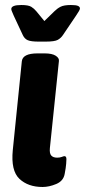

<svg xmlns="http://www.w3.org/2000/svg" viewBox="-20 -738 339 766"><path d="M134 -572Q104 -572 91 -577.5Q78 -583 71 -598L35 -675Q31 -685 28 -691.5Q25 -698 25 -702Q25 -718 65 -718Q93 -718 104.5 -711Q116 -704 125 -693L157 -654L197 -693Q208 -704 221.5 -711Q235 -718 263 -718Q283 -718 291 -714.5Q299 -711 299 -704Q299 -698 283 -675L231 -598Q223 -586 210.5 -579Q198 -572 162 -572ZM150 8Q92 8 57.5 -24.5Q23 -57 31 -139L67 -493Q70 -525 130 -525H158Q188 -525 202.5 -515.5Q217 -506 215 -494L179 -147Q177 -126 184.5 -117.5Q192 -109 208 -109Q219 -109 226.5 -112Q234 -115 237 -115Q245 -115 245 -103Q245 -99 244 -84.5Q243 -70 238 -44Q233 -16 204.5 -4Q176 8 150 8Z"/></svg>

Font: Asap
Style: Bold Italic
Weight: 700
Italic angle: -6°
Designer: Pablo Cosgaya
Foundry: Omnibus-Type
Version: Version 3.001; ttfautohint (v1.8.3)